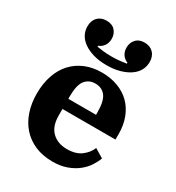

<svg xmlns="http://www.w3.org/2000/svg" viewBox="-190 -905 946 1032"><g transform="rotate(30 283.0 -389.0)"><path d="M294 12Q232 12 184.5 -8.5Q137 -29 104.5 -65.5Q72 -102 55 -152.5Q38 -203 38 -263Q38 -326 55.5 -377Q73 -428 105.5 -463Q138 -498 183.5 -517Q229 -536 285 -536Q341 -536 386 -519Q431 -502 462.5 -470.5Q494 -439 511 -394Q528 -349 528 -294V-260H199V-220Q199 -153 234 -119Q269 -85 327 -85Q381 -85 414 -109.5Q447 -134 461 -169L516 -136Q507 -111 490 -85Q473 -59 446 -37.5Q419 -16 381 -2Q343 12 294 12ZM199 -323H371V-337Q371 -409 348 -438Q325 -467 285 -467Q245 -467 222 -438Q199 -409 199 -337ZM286 -582Q239 -582 203.5 -592.5Q168 -603 143 -620.5Q118 -638 105.5 -661.5Q93 -685 93 -712Q93 -748 113.5 -769Q134 -790 168 -790Q203 -790 221.5 -769Q240 -748 240 -719Q240 -694 228 -676Q216 -658 195 -650V-644Q208 -642 231.5 -639Q255 -636 286 -636Q317 -636 340.5 -639Q364 -642 377 -644V-650Q356 -658 344 -676Q332 -694 332 -719Q332 -748 350.5 -769Q369 -790 404 -790Q438 -790 458.5 -769Q479 -748 479 -712Q479 -685 466.5 -661.5Q454 -638 429 -620.5Q404 -603 368 -592.5Q332 -582 286 -582Z"/></g></svg>

Font: IBM Plex Serif
Style: Bold
Weight: 700
Designer: Mike Abbink, Paul van der Laan, Pieter van Rosmalen
Foundry: Bold Monday
Version: Version 2.008